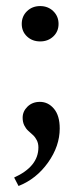

<svg xmlns="http://www.w3.org/2000/svg" viewBox="-20 -450 269 642"><path d="M158.2 -328.1Q140.6 -311.5 114.3 -311.5Q87.9 -311.5 70.3 -328.1Q52.7 -344.7 52.7 -370.1Q52.7 -395.5 70.3 -412.6Q87.9 -429.7 114.3 -429.7Q140.6 -429.7 158.2 -412.6Q175.8 -395.5 175.8 -370.1Q175.8 -344.7 158.2 -328.1ZM42 171.9 27.3 143.6Q108.4 106.9 108.4 43Q108.4 29.3 103 18.8Q97.7 8.3 89.8 1.2Q82 -5.9 74.2 -12.9Q66.4 -20 61 -31Q55.7 -42 55.7 -56.6Q55.7 -77.6 72 -93.5Q88.4 -109.4 113.3 -109.4Q141.1 -109.4 160.4 -86.4Q179.7 -63.5 179.7 -20.5Q179.7 38.6 140.6 93.5Q101.6 148.4 42 171.9Z"/></svg>

Font: Crimson Pro
Style: Regular
Weight: 400
Designer: Jacques Le Bailly
Foundry: Baron von Fonthausen
Version: Version 1.003